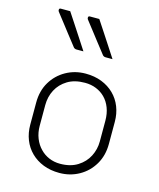

<svg xmlns="http://www.w3.org/2000/svg" viewBox="-124 -923 847 1020"><g transform="rotate(15 300.0 -412.5)"><path d="M134 -835Q155 -804 175.5 -772Q196 -740 217 -708.5Q238 -677 257 -647Q248 -647 239 -647Q230 -647 219 -647Q213 -647 208.5 -649.5Q204 -652 202 -655Q175 -690 155.5 -714.5Q136 -739 118 -763Q100 -787 76 -817Q72 -823 73.5 -829Q75 -835 82 -835Q92 -835 99 -835Q106 -835 114.5 -835Q123 -835 134 -835ZM294 -835Q315 -804 335.5 -772Q356 -740 377 -708.5Q398 -677 417 -647Q408 -647 399 -647Q390 -647 379 -647Q373 -647 368.5 -649.5Q364 -652 362 -655Q335 -690 315.5 -714.5Q296 -739 278 -763Q260 -787 236 -817Q232 -823 233.5 -829Q235 -835 242 -835Q252 -835 259 -835Q266 -835 274.5 -835Q283 -835 294 -835ZM300 -536Q349 -536 388.5 -520.5Q428 -505 456.5 -477Q485 -449 500 -411Q515 -373 515 -328V-207Q515 -143 486 -94Q457 -45 408 -17.5Q359 10 300 10Q251 10 211.5 -5.5Q172 -21 143.5 -49Q115 -77 100 -115Q85 -153 85 -198V-319Q85 -384 114 -432.5Q143 -481 192 -508.5Q241 -536 300 -536ZM309 -488Q252 -488 213.5 -464.5Q175 -441 155 -403Q135 -365 135 -319V-205Q135 -168 147.5 -136.5Q160 -105 182 -83Q202 -62 230 -50Q258 -38 291 -38Q348 -38 387 -62.5Q426 -87 445.5 -125.5Q465 -164 465 -207V-321Q465 -360 453 -391.5Q441 -423 419 -445Q399 -465 371 -476.5Q343 -488 309 -488Z"/></g></svg>

Font: Recursive Sans Linear Light
Style: Regular
Weight: 300
Version: Version 1.085